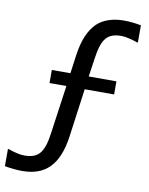

<svg xmlns="http://www.w3.org/2000/svg" viewBox="-116 -808 754 973"><g transform="rotate(10 261.0 -322.0)"><path d="M530.8 -732.9C495.1 -739.3 472.2 -741.7 440.9 -741.7C387.7 -741.7 338.4 -726.6 305.7 -695.8C269 -660.2 245.6 -606.4 234.4 -528.3L221.2 -431.6H125.5V-364.3H212.4L177.2 -114.3C163.6 -14.6 136.2 19.5 63 19.5C42.5 19.5 15.1 13.7 -19 1.5H-23.9V89.8C8.8 95.7 39.1 98.6 65.9 98.6C185.1 98.6 251.5 33.7 272.5 -114.7L306.6 -364.3H458V-431.6H315.4L329.6 -528.8C344.2 -629.4 370.6 -662.6 443.8 -662.6C455.1 -662.6 468.3 -660.6 484.4 -656.7C500.5 -652.8 514.2 -648.9 525.9 -644.5H530.8Z"/></g></svg>

Font: SG Kara Light
Style: Regular
Weight: 400
Designer: Damoon Khanjanzadeh
Version: Version 1.000